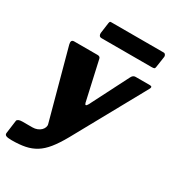

<svg xmlns="http://www.w3.org/2000/svg" viewBox="-225 -858 1034 1142"><g transform="rotate(30 292.5 -287.0)"><path d="M36 165Q8 165 -3 160Q-14 155 -12 142L0 52Q1 46 10 41.5Q19 37 35 37H104Q122 37 137 31Q152 25 161.5 15.5Q171 6 175 -5.5Q179 -17 176 -27L48 -499Q40 -530 64 -530H225Q242 -530 245 -516L305 -248Q308 -236 313.5 -236.5Q319 -237 326 -250L457 -507Q463 -520 470 -525Q477 -530 485 -530H585Q605 -530 592 -508L323 -21Q291 36 261.5 72.5Q232 109 199.5 129Q167 149 127.5 157Q88 165 36 165ZM574 -718 563 -644Q562 -633 557 -630.5Q552 -628 539 -628H196Q184 -628 179.5 -635.5Q175 -643 176 -653L186 -726Q188 -735 190 -737Q192 -739 198 -739H559Q566 -739 570.5 -732Q575 -725 574 -718Z"/></g></svg>

Font: Libre Franklin ExtraBold
Style: Italic
Weight: 800
Italic angle: -8°
Designer: Pablo Impallari, Rodrigo Fuenzalida, Nhung Nguyen
Foundry: Impallari Type
Version: Version 3.000